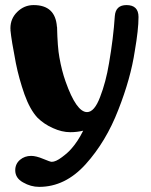

<svg xmlns="http://www.w3.org/2000/svg" viewBox="-20 -520 594 756"><path d="M478 -500Q525.4 -500 525.4 -453.1Q525.4 -403.3 510.7 -318.8Q494.6 -211.4 445.8 -87.4Q397.5 37.6 317.4 126.5Q236.8 215.8 134.3 215.8Q101.1 215.8 70.8 198.2Q40 181.2 40 150.4Q40 125.5 58.6 109.4Q77.1 93.8 102.5 93.8Q122.1 93.8 149.9 105.5Q177.7 117.2 183.6 117.2Q199.7 117.2 223.6 99.1Q248 81.1 261.2 65.4Q286.1 37.6 307.6 -5.4Q282.7 0.5 256.8 0.5Q223.6 0.5 188.5 -15.6Q153.8 -30.8 127.9 -56.2Q98.1 -87.9 76.2 -148.9Q54.7 -210.4 42.5 -271Q24.9 -361.3 21 -402.3H21.5Q21 -406.7 21 -408.7Q21 -446.8 47.9 -473.1Q75.2 -500 112.3 -500Q198.2 -500 204.1 -414.6H204.6Q206.5 -333 213.9 -293.9Q223.1 -241.2 238.3 -198.7Q280.8 -78.6 322.8 -78.6Q351.6 -78.6 374 -137.7Q397 -196.8 409.2 -270.5Q426.3 -369.1 432.1 -457Q435.5 -500 478 -500Z"/></svg>

Font: inglobal
Style: Bold
Weight: 700
Designer: Andrey Kochetov, Denis Davydov, Evgeny Yurtaev
Foundry: inglobal.ru
Version: Version 1.00 September 25, 2014, initial release